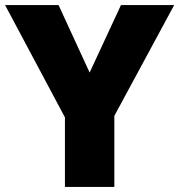

<svg xmlns="http://www.w3.org/2000/svg" viewBox="-20 -734 704 754"><path d="M332 -449 455 -714H664L429 -279V0H235V-273L0 -714H210Z"/></svg>

Font: Noto Sans Gujarati UI Black
Style: Regular
Weight: 900
Designer: Jelle Bosma - Monotype Design Team, Universal Thirst
Foundry: Monotype Imaging Inc.
Version: Version 2.106; ttfautohint (v1.8.4.7-5d5b)